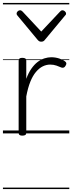

<svg xmlns="http://www.w3.org/2000/svg" viewBox="-20 -909 492 1308"><path d="M132 15Q119 15 113 10.5Q107 6 107 -4V-496Q107 -506 113 -510.5Q119 -515 132 -515Q146 -515 152.5 -510.5Q159 -506 159 -496V-372Q174 -413 194 -441.5Q214 -470 236.5 -487Q259 -504 283 -511.5Q307 -519 329 -519Q357 -519 383.5 -510.5Q410 -502 424 -490Q431 -485 432 -478Q433 -471 426 -460Q421 -451 413.5 -448.5Q406 -446 398 -449Q385 -455 365 -462Q345 -469 322 -469Q296 -469 271.5 -457Q247 -445 225 -419Q203 -393 186.5 -352Q170 -311 159 -252V-4Q159 6 152.5 10.5Q146 15 132 15ZM406 -839Q414 -839 422 -832Q430 -825 430 -816Q430 -814 429 -810.5Q428 -807 424 -804L286 -638Q282 -632 276 -628.5Q270 -625 261 -625Q252 -625 246.5 -628.5Q241 -632 236 -638L98 -804Q95 -807 94 -810.5Q93 -814 93 -816Q93 -825 100.5 -832Q108 -839 116 -839Q121 -839 125 -837Q129 -835 133 -831L261 -694L390 -831Q394 -835 397.5 -837Q401 -839 406 -839ZM0 369H452V379H0ZM0 -20H452V0H0ZM0 -505H452V-500H0ZM0 -889H452V-879H0Z"/></svg>

Font: Playwrite HR Lijeva Guides
Style: Regular
Weight: 400
Designer: Veronika Burian, José Scaglione
Foundry: TypeTogether
Version: Version 1.003